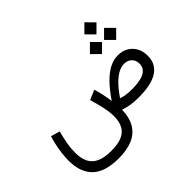

<svg xmlns="http://www.w3.org/2000/svg" viewBox="-215 -1084 1635 1635"><g transform="rotate(-45 602.5 -266.5)"><path d="M818.1 -555.4 891.1 -482.7 963.9 -555.4 891.1 -628.4ZM988.5 -555.4 1061.5 -482.7 1134.3 -555.4 1061.5 -628.4ZM903.3 -707.3 976.3 -634.5 1049.1 -707.3 976.3 -780.3ZM963.6 -291.7Q1008.1 -291.7 1033.8 -265.9Q1059.6 -240 1059.6 -199.5Q1059.6 -166 1043.1 -144.7Q1026.6 -123.3 998.7 -111.3Q970.7 -99.4 935.3 -94.6Q899.9 -89.8 862.3 -89.8Q825 -89.8 792.2 -93.9Q759.5 -97.9 734.1 -108.4Q781.5 -178 822.6 -218Q863.8 -258.1 899 -274.9Q934.3 -291.7 963.6 -291.7ZM977.3 -380.4Q926.8 -380.4 876.5 -354.7Q826.2 -329.1 774.5 -276.5Q722.9 -223.9 667.5 -142.1Q661.4 -186.3 651.5 -231.9Q641.6 -277.6 630.4 -314.9L542.5 -276.9Q562.7 -210 576.2 -148.6Q589.6 -87.2 589.6 -36.1Q589.6 25.6 568 68.7Q546.4 111.8 496.9 134.3Q447.5 156.7 364.3 156.7Q285.2 156.7 234.5 134.8Q183.8 112.8 159.7 67.4Q135.5 22 135.5 -48.3Q135.5 -105.7 146.5 -165.3Q157.5 -224.9 170.9 -271.5L89.4 -295.4Q77.4 -257.6 67.9 -214Q58.3 -170.4 53.1 -126.1Q47.9 -81.8 47.9 -40.8Q47.9 99.1 124.4 172.9Q200.9 246.6 364.5 246.6Q463.9 246.6 532.6 217.4Q601.3 188.2 637.9 127.4Q674.6 66.7 677 -27.6Q711.7 -14.2 756.1 -7.1Q800.5 0 854.7 0Q917 0 971.8 -9.8Q1026.6 -19.5 1068.1 -42.1Q1109.6 -64.7 1133.3 -103Q1157 -141.4 1157 -198.7Q1157 -249.8 1135.5 -290.9Q1114 -332 1073.7 -356.2Q1033.4 -380.4 977.3 -380.4Z"/></g></svg>

Font: Estedad-FD-VF Thin
Style: Regular
Weight: 100
Designer: Amin Abedi
Version: Version 5.0